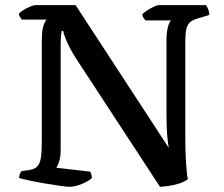

<svg xmlns="http://www.w3.org/2000/svg" viewBox="-20 -724 867 744"><path d="M251 0Q242 0 216 -3.5Q190 -7 157.5 -12.5Q125 -18 96.5 -24Q68 -30 54 -34Q54 -42 57 -49.5Q60 -57 64 -61L92 -65Q113 -68 123.5 -78Q134 -88 138 -110.5Q142 -133 142 -174V-569Q142 -605 148.5 -624.5Q155 -644 161 -648H65Q61 -652 57.5 -658Q54 -664 53 -671Q59 -678 71.5 -685.5Q84 -693 97 -698.5Q110 -704 116 -704H273L634 -151Q630 -172 627.5 -204.5Q625 -237 625 -293V-565Q625 -600 631 -620.5Q637 -641 643 -645H543Q542 -648 537.5 -653Q533 -658 531 -668Q537 -675 550 -683.5Q563 -692 576 -698Q589 -704 594 -704H778Q783 -698 787 -688Q791 -678 791 -666L748 -653Q726 -647 715.5 -637Q705 -627 701.5 -609Q698 -591 698 -559V-191Q698 -136 701 -90.5Q704 -45 708 -30Q696 -20 676.5 -13.5Q657 -7 636.5 -4Q616 -1 600 0L273 -500Q251 -535 239 -563Q227 -591 225 -604H219Q218 -601 216.5 -587Q215 -573 215 -540V-140Q215 -117 209.5 -99Q204 -81 198 -74L329 -59Q331 -57 333.5 -49.5Q336 -42 336 -34Q325 -24 309.5 -16.5Q294 -9 278 -4.5Q262 0 251 0Z"/></svg>

Font: Texturina 12pt Medium
Style: Regular
Weight: 500
Designer: Guillermo Torres Carreño
Foundry: Omnibus-Type
Version: Version 1.002